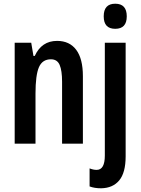

<svg xmlns="http://www.w3.org/2000/svg" viewBox="-20 -773 756 1033"><path d="M287 -553Q354 -553 390 -505Q426 -457 426 -363V0H314V-333Q314 -393 301 -423.5Q288 -454 254 -454Q208 -454 189.5 -411.5Q171 -369 171 -269V0H59V-543H148L160 -472H167Q204 -553 287 -553ZM538 -685Q538 -753 600 -753Q662 -753 662 -685Q662 -618 600 -618Q538 -618 538 -685ZM524 240Q488 240 462 230V133Q482 141 500 141Q544 141 544 64V-543H656V68Q656 156 621.5 197.5Q587 239 524 240Z"/></svg>

Font: Noto Sans ExtraCondensed SemiBold
Style: Regular
Weight: 600
Width: 2
Designer: Monotype Design Team
Foundry: Monotype Imaging Inc.
Version: Version 2.013; ttfautohint (v1.8.4.7-5d5b)